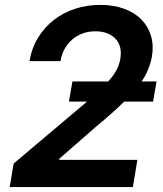

<svg xmlns="http://www.w3.org/2000/svg" viewBox="-20 -757 661 777"><path d="M35.2 -95.2 328.5 -342.7Q329.2 -343.4 330.3 -344.3Q331.3 -345.2 332 -345.9H258.9L273.1 -427.2H417.6Q419.4 -429.7 421.5 -431.8Q423.7 -433.9 425.4 -436.1Q459.5 -474.8 467 -519.5Q475.5 -571.4 446.7 -600.9Q418 -630.3 365.8 -630.3Q338.1 -630.3 314.3 -621.6Q290.5 -612.9 272 -596.9Q253.6 -581 241.3 -558.8Q229 -536.6 224.8 -509.6H99.4Q108.3 -562.5 134.2 -604.8Q160.2 -647 198.2 -676.5Q236.2 -706 284.1 -721.6Q332 -737.2 385.3 -737.2Q440.3 -737.2 483 -721.4Q525.6 -705.6 552.9 -677.4Q580.3 -649.1 591.4 -610.6Q602.6 -572.1 594.5 -526.3Q592.3 -514.2 588.2 -500.9Q584.2 -487.6 578.8 -474.6Q573.5 -461.6 566.9 -449.6Q560.4 -437.5 552.9 -427.2H613.6L599.4 -345.9H482.6Q459.9 -323.5 431.5 -298.1Q403.1 -272.7 366.5 -242.5L220.5 -115.1L219.5 -110.1H535.9L517.8 0H19.2Z"/></svg>

Font: Inter P Semi Bold
Style: Italic
Weight: 600
Italic angle: 9.39999°
Designer: Rasmus Andersson
Foundry: rsms
Version: Version 3.018;git-588b23468